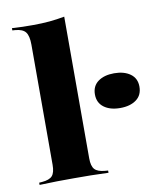

<svg xmlns="http://www.w3.org/2000/svg" viewBox="-74 -690 622 750"><g transform="rotate(-10 236.5 -315.5)"><path d="M158.9 -2.4Q121.8 -2.4 93.1 -2Q64.5 -1.6 22.6 0V-8.9L33.9 -9.7Q63.7 -12.1 75 -25Q86.3 -37.9 86.3 -68.5V-209.7H231.5V-68.5Q231.5 -37.9 243.1 -25Q254.8 -12.1 284.7 -9.7L296 -8.9V0Q254.8 -1.6 225.8 -2Q196.8 -2.4 158.9 -2.4ZM86.3 -209.7V-545.2Q86.3 -579.8 75 -594.8Q63.7 -609.7 33.9 -612.1L22.6 -612.9V-621.8Q48.4 -620.2 65.3 -619.8Q82.3 -619.4 104.8 -619.4Q141.9 -619.4 171.8 -622.2Q201.6 -625 231.5 -630.6V-621.8V-209.7ZM385.5 -241.1Q345.2 -241.1 321 -259.3Q296.8 -277.4 296.8 -310.5Q296.8 -343.5 321 -361.3Q345.2 -379 384.7 -379Q424.2 -379 448.8 -361.3Q473.4 -343.5 473.4 -310.5Q473.4 -276.6 449.2 -258.9Q425 -241.1 385.5 -241.1Z"/></g></svg>

Font: Playfair 144pt SemiExpanded Black
Style: Regular
Weight: 900
Width: 6
Designer: Claus Eggers Sørensen
Foundry: Claus Eggers Sørensen
Version: Version 2.203